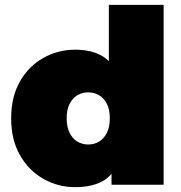

<svg xmlns="http://www.w3.org/2000/svg" viewBox="-20 -762 745 792"><path d="M290 10Q219 10 158.5 -24.5Q98 -59 62 -122.5Q26 -186 26 -274Q26 -362 62 -425.5Q98 -489 158.5 -523Q219 -557 290 -557Q362 -557 408 -527Q419 -519 429 -510V-742H655V0H440V-45Q427 -30 412 -20Q366 10 290 10ZM344 -166Q369 -166 389 -178Q409 -190 421 -214.5Q433 -239 433 -274Q433 -310 421 -333.5Q409 -357 389 -369Q369 -381 344 -381Q319 -381 299 -369Q279 -357 267 -333.5Q255 -310 255 -274Q255 -239 267 -214.5Q279 -190 299 -178Q319 -166 344 -166Z"/></svg>

Font: Montserrat Thin Black
Style: Regular
Weight: 900
Version: Version 9.000